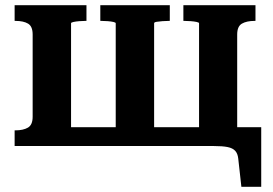

<svg xmlns="http://www.w3.org/2000/svg" viewBox="-20 -559 1046 735"><path d="M105 -427Q105 -458 87.5 -468.5Q70 -479 39 -479H36V-539H311V-479H307Q297 -479 284 -478Q271 -477 261.5 -475Q252 -473 252 -470V0H36V-60H39Q69 -60 87 -70.5Q105 -81 105 -112ZM742 -470Q742 -473 732.5 -475Q723 -477 710 -478Q697 -479 686 -479H682V-539H958V-479H955Q924 -479 906 -468.5Q888 -458 888 -427V-9H742ZM751 0V-72H980V156H904L892 48Q890 29 880.5 18.5Q871 8 851.5 4Q832 0 798 0ZM198 0V-72H798V0ZM364 -479V-539H630V-479H626Q615 -479 602 -478Q589 -477 579.5 -475.5Q570 -474 570 -470V-5H423V-470Q423 -473 414 -475Q405 -477 392 -478Q379 -479 368 -479Z"/></svg>

Font: Roboto Serif SemiBold
Style: Regular
Weight: 600
Designer: Greg Gazdowicz
Foundry: Commercial Type
Version: Version 1.008